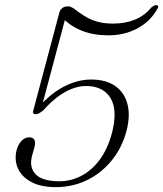

<svg xmlns="http://www.w3.org/2000/svg" viewBox="-20 -739 654 769"><path d="M47 -140Q51.5 -155 59 -166Q66.5 -177 76.2 -183Q86 -189 96.5 -189Q113 -189 118 -178.5Q123 -168 118 -149.5L108 -113.5Q96.5 -68 123.2 -40.5Q150 -13 218.5 -13Q263 -13 304.8 -34.2Q346.5 -55.5 378.8 -98.5Q411 -141.5 428.5 -206.5Q452 -298.5 422.5 -346.5Q393 -394.5 324.5 -394.5Q296 -394.5 266.5 -382.8Q237 -371 208.2 -349Q179.5 -327 153 -296.5Q144 -289.5 137.2 -285.5Q130.5 -281.5 121.5 -281.5Q115.5 -281.5 113.2 -286.2Q111 -291 114 -299L218.5 -691.5Q222 -701 230.2 -707.2Q238.5 -713.5 251.5 -713.5Q257.5 -713.5 262.5 -711.8Q267.5 -710 273.5 -706.5Q297 -688 319.8 -674Q342.5 -660 369.8 -652.2Q397 -644.5 432.5 -644.5Q482 -644.5 520.8 -660.5Q559.5 -676.5 586 -709Q594.5 -716 600.2 -717.8Q606 -719.5 610.5 -717.5Q613 -716 613.8 -712.2Q614.5 -708.5 607.5 -699Q580 -651.5 528.8 -624.5Q477.5 -597.5 414.5 -597.5Q355.5 -597.5 309.8 -615.2Q264 -633 232.5 -665.5L244 -674.5L147.5 -312.5L139 -314Q167.5 -347 201 -370.8Q234.5 -394.5 271.2 -407.5Q308 -420.5 344.5 -420.5Q405.5 -420.5 442.8 -393.5Q480 -366.5 491.2 -319.2Q502.5 -272 485.5 -210.5Q467 -144 425.5 -94Q384 -44 327 -16.8Q270 10.5 203.5 10.5Q143.5 10.5 105 -10.2Q66.5 -31 51.5 -65.2Q36.5 -99.5 47 -140Z"/></svg>

Font: Fraunces ExtraLight
Style: Italic
Weight: 250
Italic angle: -16°
Version: Version 1.000;[b76b70a41]